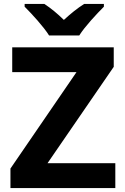

<svg xmlns="http://www.w3.org/2000/svg" viewBox="-20 -954 636 974"><path d="M229 -774H382C410 -819 471 -884 507 -920V-934H407C372 -912 340 -886 304 -853C270 -886 240 -911 205 -934H105V-920C142 -883 201 -819 229 -774ZM565 0V-126H221L557 -615V-714H42V-588H368L33 -99V0Z"/></svg>

Font: Noto Sans Myanmar UI
Style: Bold
Weight: 700
Designer: Monotype Design Team
Foundry: Monotype Imaging Inc.
Version: Version 2.103